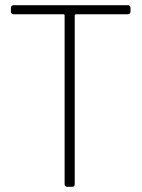

<svg xmlns="http://www.w3.org/2000/svg" viewBox="-20 -720 546 740"><path d="M473 -700H32C26 -700 22 -696 22 -690V-675C22 -669 26 -665 32 -665H225C227 -665 229 -663 229 -661V-10C229 -4 233 0 239 0H258C264 0 268 -4 268 -10V-661C268 -663 270 -665 272 -665H473C479 -665 483 -669 483 -675V-690C483 -696 479 -700 473 -700Z"/></svg>

Font: Barlow ExtraLight
Style: Regular
Weight: 275
Designer: Jeremy Tribby
Foundry: Tribby Type
Version: Version 1.422;hotconv 1.0.109;makeotfexe 2.5.65596